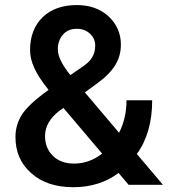

<svg xmlns="http://www.w3.org/2000/svg" viewBox="-20 -741 679 770"><path d="M42 -191.9C42 -131.8 63 -83.5 105.5 -46.4C147.5 -8.8 203.6 9.8 273.9 9.8C344.2 9.8 404.8 -9.3 455.6 -47.4L495.6 0H633.3L528.8 -123.5C569.8 -179.7 590.3 -251.5 590.3 -338.9H487.3C487.3 -291 477.5 -247.6 457.5 -208.5L320.3 -370.6L368.7 -405.8C437 -455.1 464.8 -502.9 464.8 -562C464.8 -606.9 448.2 -644.5 415.5 -675.3C382.3 -705.6 339.8 -720.7 288.1 -720.7C231 -720.7 185.1 -704.6 151.4 -672.4C117.7 -639.6 100.6 -595.7 100.6 -540C100.6 -517.1 106 -493.7 117.2 -469.2C127.9 -444.8 147 -415 174.8 -380.4C122.1 -342.8 86.9 -310.1 68.8 -282.7C50.8 -254.9 42 -224.6 42 -191.9ZM211.9 -543C211.9 -566.9 218.8 -586.4 232.4 -602.1C246.1 -617.7 264.6 -625.5 287.6 -625.5C309.1 -625.5 326.7 -619.1 340.8 -606C355 -592.8 361.8 -576.7 361.8 -558.1C361.8 -530.3 351.6 -507.3 331.5 -489.3L316.4 -477.1L262.2 -439.9C228.5 -481.4 211.9 -515.6 211.9 -543ZM277.3 -85C241.7 -85 213.4 -95.2 192.4 -115.7C171.4 -136.2 160.6 -163.1 160.6 -195.8C160.6 -233.9 180.2 -267.6 219.2 -297.4L234.4 -308.1L389.6 -125C355 -98.1 317.4 -85 277.3 -85Z"/></svg>

Font: Roboto Medium
Style: Regular
Weight: 500
Designer: Google
Version: Version 2.137; 2017